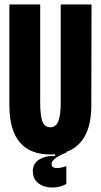

<svg xmlns="http://www.w3.org/2000/svg" viewBox="-20 -680 452 860"><path d="M206 12Q22 12 22 -209V-660H160V-222Q160 -162 170 -136Q180 -110 206 -110Q230 -110 241 -136Q252 -162 252 -222V-660H390L389 -209Q389 -122 360 -70.5Q331 -19 278 0V3Q211 30 211 55Q211 68 222.5 71Q234 74 249.5 71.5Q265 69 277 64V144Q256 156 230.5 159Q205 162 181.5 155.5Q158 149 142.5 132Q127 115 127 87Q127 51 157.5 33.5Q188 16 227 19V11Q217 12 206 12Z"/></svg>

Font: Bricolage Grotesque 96pt Condensed Bricolage Grotesque 48pt Condensed Regular
Style: Bold
Weight: 700
Width: 3
Designer: Mathieu Triay
Foundry: Atelier Triay
Version: Version 1.001; ttfautohint (v1.8.4.7-5d5b);gftools[0.9.33.de